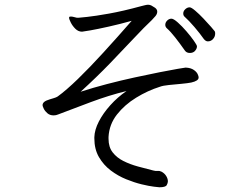

<svg xmlns="http://www.w3.org/2000/svg" viewBox="-20 -757 1040 812"><path d="M767 -471Q787 -470 800 -461Q813 -452 817 -441Q820 -435 820 -429Q820 -415 789 -408Q774 -405 747 -402.5Q720 -400 694.5 -397.5Q669 -395 656 -390Q605 -374 556 -344Q507 -314 474.5 -272.5Q442 -231 439 -178V-170Q439 -135 456.5 -112.5Q474 -90 502 -76Q530 -62 563 -53Q596 -44 628 -36Q639 -33 647 -34Q655 -35 663 -31Q676 -24 683 -12.5Q690 -1 690 10Q690 17 685 26Q680 35 654 35Q652 35 631 32.5Q610 30 579 22.5Q548 15 513.5 1Q479 -13 448.5 -36Q418 -59 398.5 -92.5Q379 -126 379 -172V-177Q380 -208 398 -243Q416 -278 446.5 -312Q477 -346 515 -372Q441 -354 363.5 -325Q286 -296 226 -273Q217 -269 207 -269Q191 -269 180.5 -278Q170 -287 165 -297.5Q160 -308 160 -312Q160 -320 167 -326Q174 -332 191 -337Q197 -339 207.5 -342Q218 -345 224 -349Q260 -375 309.5 -423Q359 -471 417 -534.5Q475 -598 537 -669Q487 -655 440 -644.5Q393 -634 362 -628.5Q331 -623 327 -623Q311 -623 298.5 -635.5Q286 -648 279 -662.5Q272 -677 272 -681Q272 -686 275 -686.5Q278 -687 280 -687Q286 -687 292.5 -685Q299 -683 305 -682H313Q315 -682 348.5 -685.5Q382 -689 441 -699.5Q500 -710 577 -731Q578 -731 589 -734Q600 -737 606 -737Q614 -737 620.5 -733.5Q627 -730 636 -724Q645 -717 645 -708Q645 -698 637.5 -689Q630 -680 622 -672Q591 -643 546.5 -595.5Q502 -548 445.5 -489.5Q389 -431 321 -369Q373 -386 432.5 -401.5Q492 -417 549.5 -429.5Q607 -442 655 -451.5Q703 -461 732.5 -466Q762 -471 764 -471ZM859 -582Q850 -582 842 -592Q826 -615 802.5 -642.5Q779 -670 761 -686Q755 -691 755 -700Q755 -710 763.5 -718Q772 -726 782 -726Q789 -726 805.5 -712Q822 -698 840.5 -678.5Q859 -659 872.5 -643.5Q886 -628 888 -625Q890 -622 890 -615Q890 -602 881 -592Q872 -582 859 -582ZM803 -540Q795 -533 783 -533Q769 -533 762 -543Q741 -573 721 -598.5Q701 -624 685 -638Q679 -644 679 -652Q679 -662 687 -670Q695 -678 705 -678Q714 -678 732 -662Q750 -646 768.5 -624.5Q787 -603 800 -584.5Q813 -566 813 -561Q813 -550 803 -540Z"/></svg>

Font: Moon Stars Kai HW
Style: Regular
Weight: 400
Designer: GuiWonder
Version: Version 1.101